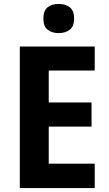

<svg xmlns="http://www.w3.org/2000/svg" viewBox="-20 -949 551 969"><path d="M458 0H80V-714H458V-593H226V-432H442V-310H226V-123H458ZM276 -929Q311 -929 332.5 -912Q354 -895 354 -855Q354 -816 332 -799Q310 -782 276 -782Q242 -782 220.5 -799Q199 -816 199 -855Q199 -895 220 -912Q241 -929 276 -929Z"/></svg>

Font: Noto Sans Devanagari UI SemiCondensed
Style: Bold
Weight: 700
Width: 4
Designer: Jelle Bosma - Monotype Design Team
Foundry: Monotype Imaging Inc.
Version: Version 2.004; ttfautohint (v1.8.4.7-5d5b)